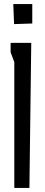

<svg xmlns="http://www.w3.org/2000/svg" viewBox="-20 -920 218 940"><path d="M45 -900H138V-805L49 -802ZM124 0H50V-616L32 -664V-710H133Z"/></svg>

Font: Bahiana
Style: Regular
Weight: 400
Designer: Pablo Cosgaya & Dani Raskovsky
Foundry: Pablo Cosgaya & Dani Raskovsky
Version: Version 1.005